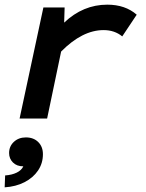

<svg xmlns="http://www.w3.org/2000/svg" viewBox="-26 -508 626 823"><path d="M58 0 160 -476H251L249 -411Q330 -488 434 -488Q511 -488 560 -445L498 -352Q465 -379 418 -379Q327 -379 236 -287L176 0ZM-6 295 -4 244Q25 242 45.5 232Q66 222 74 205Q46 205 29.5 188.5Q13 172 13 148Q13 119 33.5 100Q54 81 85 81Q118 81 138 101Q158 121 158 153Q158 192 137 223Q116 254 79 273Q42 292 -6 295Z"/></svg>

Font: Sometype Mono
Style: Bold Italic
Weight: 700
Italic angle: -12°
Monospace: yes
Designer: Ryoichi Tsunekawa
Foundry: Dharma Type
Version: Version 1.000; ttfautohint (v1.8.3)